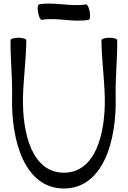

<svg xmlns="http://www.w3.org/2000/svg" viewBox="-20 -1029 728 1094"><path d="M218 -916C307 -931 397 -900 485 -916C493 -917 496 -938 491 -962C487 -987 477 -1006 470 -1004C381 -989 291 -1020 203 -1004C195 -1003 192 -982 197 -958C201 -933 211 -914 218 -916ZM40 -800C39 -694 51 -587 49 -481C42 -223 122 45 344 45C566 45 646 -223 639 -481C637 -587 649 -694 648 -800C648 -808 627 -814 603 -814C578 -814 558 -807 558 -800C559 -693 574 -586 577 -479C582 -268 525 -45 344 -45C163 -45 106 -268 111 -479C114 -586 129 -693 130 -800C130 -807 110 -814 85 -814C61 -814 40 -808 40 -800Z"/></svg>

Font: Nupuram
Style: Regular
Weight: 400
Designer: Santhosh Thottingal (santhosh.thottingal@gmail.com)
Foundry: SMC
Version: Version 1.000